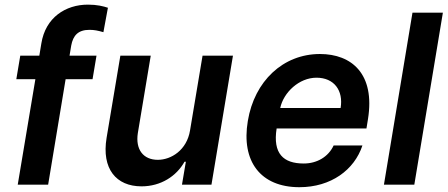

<svg xmlns="http://www.w3.org/2000/svg" viewBox="-20 -781 1893 812"><path d="M388.1 -545.5H274.1L281.2 -588.4C289.1 -631 310.4 -654.8 358.3 -654.8C378.6 -654.8 394.2 -651.6 417.3 -644.9L436.4 -748.2C417.3 -754.6 390.3 -761.4 351.9 -761.4C257.5 -761.4 172.2 -707 154.8 -596.9L146.3 -545.5H65.7L49 -446H129.6L55 0H183.6L257.5 -446H371.4Z M783.7 -229.4C770.2 -146.3 704.2 -105.1 647.4 -105.1C585.9 -105.1 552.2 -148.8 562.9 -218L617.5 -545.5H489L430.8 -198.2C409.1 -67.1 471.2 7.1 578.5 7.1C660.2 7.1 726.2 -35.9 760.3 -96.9H766L749.6 0H874.3L965.2 -545.5H836.6Z M1246.1 10.7C1380 10.7 1478.7 -62.5 1512.8 -165.8H1391C1368.6 -117.5 1320.3 -89.5 1264.6 -89.5C1178.3 -89.5 1133.2 -131.4 1149.9 -237.6H1529.8L1536.2 -277C1567.1 -468.4 1467.3 -552.6 1333.1 -552.6C1177.2 -552.6 1055.8 -437.9 1028.1 -269.5C999.3 -98.7 1082 10.7 1246.1 10.7ZM1165.1 -324.2C1179 -389.9 1244.7 -452.4 1318.5 -452.4C1392.8 -452.4 1432.9 -398.4 1420.5 -324.2Z M1853 -727.3H1724.4L1603.7 0H1732.2Z"/></svg>

Font: Margiela Sans Semi Bold
Style: Italic
Weight: 600
Italic angle: -9.39999°
Designer: Stefan Endress, Andreas Faust
Version: Version 1.100;FEAKit 1.0